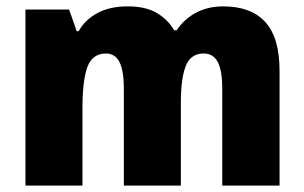

<svg xmlns="http://www.w3.org/2000/svg" viewBox="-20 -583 956 603"><path d="M681 -563Q768 -563 813 -514Q858 -465 858 -360V0H678V-303Q678 -363 663.5 -389Q649 -415 620 -415Q579 -415 563.5 -376Q548 -337 548 -260V0H369V-303Q369 -362 355 -388.5Q341 -415 313 -415Q270 -415 254.5 -372.5Q239 -330 239 -244V0H60V-553H197L221 -485H227Q247 -521 286 -542Q325 -563 381 -563Q437 -563 472 -542.5Q507 -522 527 -488H535Q558 -523 595.5 -543Q633 -563 681 -563Z"/></svg>

Font: Noto Sans Hebrew SemiCondensed Black
Style: Regular
Weight: 900
Width: 4
Designer: Ben Nathan
Foundry: Google LLC
Version: Version 3.001; ttfautohint (v1.8.4.7-5d5b)